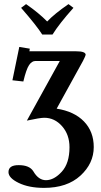

<svg xmlns="http://www.w3.org/2000/svg" viewBox="-20 -681 490 928"><path d="M233.9 -514.2H184.1Q156.2 -558.1 82 -643.1L106 -661.1Q168 -618.2 208 -577.1Q243.2 -614.3 311 -661.1L335 -643.1Q267.1 -567.4 233.9 -514.2ZM123 -439.9Q123 -433.1 121.1 -433.1H348.1Q394 -433.1 394 -416Q394 -412.1 380.9 -386.2L253.9 -155.8Q338.9 -142.6 386 -93.8Q433.1 -44.9 433.1 29.8Q433.1 108.9 368.7 168Q304.2 227.1 192.9 227.1Q119.6 227.1 70.3 203.1Q21 179.2 21 150.9Q21 116.7 70.8 117.2Q122.6 117.2 141.1 147Q166 189.9 202.1 189.9Q241.2 189.9 278.6 148.9Q315.9 107.9 315.9 30.8Q315.9 -30.3 280 -71Q244.1 -111.8 193.8 -111.8Q173.8 -111.8 109.9 -98.1L269 -386.2H150.9Q133.8 -386.2 120.4 -366.2Q106.9 -346.2 92.8 -287.1L40 -293L73.2 -454.1L124 -445.8Q123 -443.8 123 -439.9Z"/></svg>

Font: Linux Libertine
Style: Bold
Weight: 700
Designer: Philipp H. Poll
Foundry: Philipp H. Poll
Version: Version 5.0.3